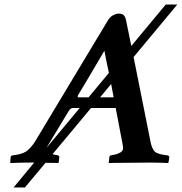

<svg xmlns="http://www.w3.org/2000/svg" viewBox="-20 -718 803 848"><path d="M645 -91Q649 -70 658.5 -54.5Q668 -39 704 -34L718 -32Q721 -32 724.5 -30Q728 -28 728 -23L724 0L722 2Q722 2 698.5 1Q675 0 646 0Q633 0 603 0.5Q573 1 540.5 1Q508 1 485 1.5Q462 2 462 2L460 0L463 -23Q464 -31 470 -32L481 -34Q499 -37 513 -45.5Q527 -54 523 -73L491 -241H382L212 -37Q218 -35 224 -34L235 -32Q242 -31 242 -23L239 0L237 2Q237 2 220 1.5Q203 1 181 1L90 110H40L131 0Q126 0 121.5 0Q117 0 113 0Q94 0 74 0.5Q54 1 40.5 1.5Q27 2 27 2L25 0L27 -23Q27 -28 30.5 -30Q34 -32 37 -32L51 -34Q87 -39 106 -57.5Q125 -76 136 -95L456 -627Q467 -645 481 -651.5Q495 -658 503 -658Q520 -658 527 -650.5Q534 -643 537 -627L560 -515L712 -698H763L570 -466ZM461 -396Q456 -417 451.5 -440.5Q447 -464 441 -494Q427 -470 407.5 -437Q388 -404 369.5 -372.5Q351 -341 338.5 -320.5Q326 -300 326 -300Q319 -288 328 -288H371ZM471 -347 422 -288H482Q479 -305 476 -319.5Q473 -334 471 -347ZM187 -67 332 -241H302Q291 -241 283 -227L190 -73Q188 -70 187 -67Z"/></svg>

Font: Libertinus Serif Semibold Italic
Style: Regular
Weight: 600
Italic angle: -11.5°
Designer: Philipp H. Poll, Khaled Hosny
Foundry: Caleb Maclennan
Version: Version 7.051;RELEASE